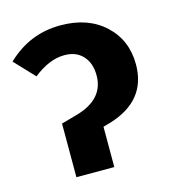

<svg xmlns="http://www.w3.org/2000/svg" viewBox="-89 -621 635 695"><g transform="rotate(-15 228.0 -273.0)"><path d="M113 0V-201L170 -217Q279 -247 279 -337Q279 -383 254 -410.5Q229 -438 185 -438Q128 -438 68 -390L-2 -464Q83 -546 199 -546Q302 -546 364.5 -488Q427 -430 427 -339Q427 -203 283 -159L255 -151V0Z"/></g></svg>

Font: Fira Sans SemiBold
Style: Regular
Weight: 600
Designer: bBox Type GmbH & Carrois Corporate GbR & Edenspiekermann AG
Foundry: bBox Type GmbH & Carrois Corporate GbR & Edenspiekermann AG
Version: Version 4.301;PS 004.301;hotconv 1.0.88;makeotf.lib2.5.64775